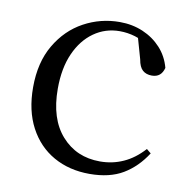

<svg xmlns="http://www.w3.org/2000/svg" viewBox="-66 -597 671 676"><g transform="rotate(10 269.0 -258.5)"><path d="M296.6 14.6Q223.8 14.6 167.8 -17.1Q111.8 -48.8 80.1 -108.5Q48.4 -168.3 48.4 -251.4Q48.4 -340.7 85.2 -403.2Q121.9 -465.8 181.5 -498.2Q241 -530.6 309.8 -530.6Q354.5 -530.6 392.7 -514.4Q430.9 -498.1 457.7 -468.8Q484.5 -439.5 495.2 -399.3Q486.3 -364.4 452.7 -364.4Q432 -364.4 419.6 -375.7Q407.1 -386.9 402.7 -413.5L377.7 -501.6L427.8 -461.9Q397.5 -482.4 370.4 -490.6Q343.3 -498.8 315 -498.8Q263.9 -498.8 222.9 -469.9Q182 -441 158.5 -388.2Q134.9 -335.4 134.9 -261.5Q134.9 -153.9 187.9 -94.5Q240.8 -35 325.2 -35Q370 -35 408.9 -52.7Q447.9 -70.3 480.8 -106.9L496.6 -93.9Q463.6 -42.3 415.9 -13.8Q368.2 14.6 296.6 14.6Z"/></g></svg>

Font: Noto Serif TC
Style: Regular
Weight: 200
Designer: Ryoko NISHIZUKA 西塚涼子 (kana & ideographs); Frank Grießhammer (Latin, Greek & Cyrillic); Wenlong ZHANG 张文龙 (bopomofo); San
Foundry: Adobe
Version: Version 2.001;hotconv 1.1.0;makeotfexe 2.6.0